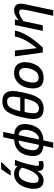

<svg xmlns="http://www.w3.org/2000/svg" viewBox="1245 -2051 998 3528"><g transform="rotate(-90 1744.0 -287.0)"><path d="M549.8 2Q540.5 4.9 529.8 7.3Q519 9.8 508.3 11.5Q497.6 13.2 487.5 14.2Q477.5 15.1 470.2 15.1Q441.9 15.1 422.4 9Q402.8 2.9 390.6 -8.5Q378.4 -20 372.8 -35.9Q367.2 -51.8 367.2 -71.8Q367.2 -78.6 367.9 -88.6Q368.7 -98.6 370.1 -109.9Q336.9 -47.9 291.5 -16.4Q246.1 15.1 190.9 15.1Q112.3 15.1 75.2 -31.5Q38.1 -78.1 38.1 -170.9Q38.1 -192.9 41.7 -220Q45.4 -247.1 52.5 -275.9Q59.6 -304.7 70.6 -334Q81.5 -363.3 96.2 -390.1Q135.7 -460.4 191.2 -493.7Q246.6 -526.9 312 -526.9Q357.9 -526.9 393.6 -511.5Q429.2 -496.1 452.1 -463.9Q456.5 -477.5 460.2 -490Q463.9 -502.4 467.8 -512.2H571.8Q542 -440.4 522.2 -379.6Q502.4 -318.8 494.1 -280.8L467.8 -157.2Q464.8 -141.6 462.9 -127.4Q460.9 -113.3 460.9 -102.1Q460.9 -83.5 470.5 -76.2Q480 -68.8 498 -68.8Q506.8 -68.8 520 -71.5Q533.2 -74.2 543 -78.1ZM215.8 -76.2Q251 -76.2 281.7 -99.1Q312.5 -122.1 339.1 -162.6Q365.7 -203.1 387.7 -258.5Q409.7 -314 426.8 -378.9Q407.2 -411.1 378.7 -425.5Q350.1 -439.9 316.9 -439.9Q275.4 -439.9 243.9 -417.7Q212.4 -395.5 189 -348.1Q178.7 -327.6 170.9 -305.2Q163.1 -282.7 157.7 -260Q152.3 -237.3 149.7 -214.8Q147 -192.4 147 -171.9Q147 -144.5 151.4 -126.2Q155.8 -107.9 164.6 -96.7Q173.3 -85.4 186 -80.8Q198.7 -76.2 215.8 -76.2ZM369.1 -589.8H280.8L399.9 -766.1H537.1Z M791 191.9 829.1 12.2Q731.4 2.9 685.8 -45.4Q640.1 -93.8 640.1 -184.1Q640.1 -200.7 642.6 -221.9Q645 -243.2 649.9 -265.9Q654.8 -288.6 661.9 -312Q668.9 -335.4 678.2 -356.9Q711.9 -434.6 779.1 -478.3Q846.2 -522 942.9 -524.9L986.3 -727.1H1085L1042 -524.9Q1138.7 -516.1 1184.3 -466.6Q1230 -417 1230 -324.2Q1230 -305.7 1226.8 -281.7Q1223.6 -257.8 1217.3 -231.9Q1210.9 -206.1 1201.7 -179.9Q1192.4 -153.8 1180.2 -130.9Q1144 -64 1082.3 -28.3Q1020.5 7.3 928.2 12.2L890.1 191.9ZM926.3 -443.8Q898.9 -442.9 876.5 -434.6Q854 -426.3 835.9 -411.6Q817.9 -397 804.2 -377Q790.5 -356.9 780.3 -333Q766.1 -299.3 757.1 -259.8Q748 -220.2 748 -181.2Q748 -133.3 770.8 -104Q793.5 -74.7 846.2 -67.9ZM945.3 -67.9Q991.2 -70.8 1025.6 -95.7Q1060.1 -120.6 1081.1 -160.2Q1090.8 -177.7 1098.4 -198Q1106 -218.3 1111.3 -240Q1116.7 -261.7 1119.4 -283.9Q1122.1 -306.2 1122.1 -328.1Q1122.1 -377 1099.4 -407.7Q1076.7 -438.5 1024.9 -443.8Z M1714.8 -414.1Q1722.7 -452.1 1727.3 -486.3Q1731.9 -520.5 1731.9 -553.2Q1731.9 -575.7 1727.5 -594.7Q1723.1 -613.8 1712.6 -627.2Q1702.1 -640.6 1684.8 -648.2Q1667.5 -655.8 1642.1 -655.8Q1605.5 -655.8 1578.9 -641.8Q1552.2 -627.9 1532.2 -598.4Q1512.2 -568.8 1496.6 -523.2Q1481 -477.5 1466.8 -414.1ZM1646 -742.2Q1696.8 -742.2 1732.7 -729.5Q1768.6 -716.8 1791.5 -691.9Q1814.5 -667 1825.2 -630.9Q1835.9 -594.7 1835.9 -547.9Q1835.9 -513.2 1828.4 -465.6Q1820.8 -418 1810.1 -365.2Q1788.1 -262.7 1762.7 -190.4Q1737.3 -118.2 1702.9 -72.5Q1668.5 -26.9 1621.8 -5.9Q1575.2 15.1 1511.2 15.1Q1458.5 15.1 1422.4 2.4Q1386.2 -10.3 1364 -35.2Q1341.8 -60.1 1331.8 -96.4Q1321.8 -132.8 1321.8 -180.2Q1321.8 -196.8 1324 -217.8Q1326.2 -238.8 1330.1 -262.5Q1334 -286.1 1339.1 -312Q1344.2 -337.9 1350.1 -365.2Q1371.1 -463.9 1396 -535.2Q1420.9 -606.4 1455.3 -652.6Q1489.7 -698.7 1535.9 -720.5Q1582 -742.2 1646 -742.2ZM1450.2 -334Q1440.4 -288.6 1433.8 -248.5Q1427.2 -208.5 1427.2 -172.9Q1427.2 -147.9 1431.6 -128.9Q1436 -109.9 1446.5 -96.9Q1457 -84 1474.1 -77.4Q1491.2 -70.8 1516.1 -70.8Q1550.8 -70.8 1577.9 -85.7Q1605 -100.6 1626.5 -132.6Q1647.9 -164.6 1665 -214.4Q1682.1 -264.2 1696.8 -334Z M1883.3 -185.1Q1883.3 -211.4 1888.2 -244.6Q1893.1 -277.8 1904.1 -312.7Q1915 -347.7 1932.9 -382.1Q1950.7 -416.5 1977.1 -444.8Q2011.7 -482.4 2059.1 -504.6Q2106.4 -526.9 2172.4 -526.9Q2217.8 -526.9 2253.7 -514.2Q2289.6 -501.5 2314.7 -476.1Q2339.8 -450.7 2353 -412.1Q2366.2 -373.5 2366.2 -321.8Q2366.2 -294.9 2360.8 -260.7Q2355.5 -226.6 2343.3 -190.4Q2331.1 -154.3 2311.3 -119.4Q2291.5 -84.5 2263.2 -56.2Q2245.1 -38.1 2225.3 -24.7Q2205.6 -11.2 2183.1 -2.4Q2160.6 6.3 2134.5 10.7Q2108.4 15.1 2078.1 15.1Q2024.9 15.1 1987.8 1.7Q1950.7 -11.7 1927.5 -37.4Q1904.3 -63 1893.8 -100.1Q1883.3 -137.2 1883.3 -185.1ZM1990.2 -182.1Q1990.2 -155.3 1995.4 -135.5Q2000.5 -115.7 2012 -102.5Q2023.4 -89.4 2042 -82.8Q2060.5 -76.2 2087.4 -76.2Q2120.6 -76.2 2146.7 -89.8Q2172.9 -103.5 2193.4 -127Q2208.5 -144.5 2220.9 -168.5Q2233.4 -192.4 2241.7 -218.5Q2250 -244.6 2254.6 -271.2Q2259.3 -297.9 2259.3 -320.8Q2259.3 -435.1 2161.1 -435.1Q2126 -435.1 2098.4 -419.2Q2070.8 -403.3 2050.3 -377Q2036.1 -358.9 2025.1 -335.4Q2014.2 -312 2006.3 -285.9Q1998.5 -259.8 1994.4 -233.2Q1990.2 -206.5 1990.2 -182.1Z M2579.1 -512.2 2623 -108.9Q2655.3 -148.4 2688.2 -194.3Q2721.2 -240.2 2749.8 -288.8Q2778.3 -337.4 2800 -387.2Q2821.8 -437 2832 -484.9L2836.9 -512.2H2945.8L2940.9 -487.8Q2932.1 -447.3 2914.3 -403.6Q2896.5 -359.9 2872.3 -315.7Q2848.1 -271.5 2819.1 -227.8Q2790 -184.1 2758.8 -143.3Q2727.5 -102.5 2695.3 -66.2Q2663.1 -29.8 2632.8 0H2542L2473.1 -512.2Z M3217.8 191.9 3321.8 -292Q3327.1 -319.3 3330.6 -341.3Q3334 -363.3 3334 -386.2Q3334 -408.7 3322 -420.9Q3310.1 -433.1 3286.1 -433.1Q3267.1 -433.1 3246.1 -427Q3225.1 -420.9 3203.6 -409.9Q3182.1 -398.9 3160.6 -384Q3139.2 -369.1 3118.2 -352.1L3043 0H2939.9L3047.9 -512.2H3150.9L3135.7 -440.9Q3156.2 -459 3178.2 -474.6Q3200.2 -490.2 3223.1 -502Q3246.1 -513.7 3270 -520.3Q3293.9 -526.9 3318.8 -526.9Q3353 -526.9 3376.2 -517.3Q3399.4 -507.8 3413.6 -491.7Q3427.7 -475.6 3433.8 -453.9Q3439.9 -432.1 3439.9 -407.2Q3439.9 -386.7 3436.5 -361.8Q3433.1 -336.9 3427.7 -312L3320.8 191.9Z"/></g></svg>

Font: Clear Sans Medium
Style: Italic
Weight: 500
Italic angle: -12°
Foundry: Intel Corporation
Version: Version 1.00